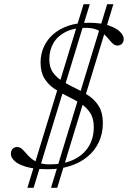

<svg xmlns="http://www.w3.org/2000/svg" viewBox="-20 -793 607 911"><path d="M222 98 488.5 -773H518L251.5 98ZM110 98 376.5 -773H406L139.5 98ZM216.5 -13Q281 -13 327.8 -34.8Q374.5 -56.5 399.8 -96.2Q425 -136 425 -190Q425 -232.5 406.8 -259.2Q388.5 -286 359.8 -303.8Q331 -321.5 298.8 -337Q266.5 -352.5 237.8 -372Q209 -391.5 190.8 -421Q172.5 -450.5 172.5 -496.5Q172.5 -536 187.8 -570.2Q203 -604.5 232.2 -630.2Q261.5 -656 303.8 -670.5Q346 -685 399.5 -685Q458 -685 494.8 -672.5Q531.5 -660 549.2 -642.5Q567 -625 567 -608Q567 -595 559.2 -586Q551.5 -577 537 -577Q525 -577 515.8 -585.5Q506.5 -594 496.5 -606.5Q486.5 -619 472.8 -631.5Q459 -644 438.2 -652.5Q417.5 -661 386 -661Q330.5 -661 292 -641.8Q253.5 -622.5 233.8 -589Q214 -555.5 214 -511.5Q214 -472.5 232.2 -447.8Q250.5 -423 279.5 -405.8Q308.5 -388.5 341 -373Q373.5 -357.5 402.5 -337.8Q431.5 -318 449.8 -287.5Q468 -257 468 -209.5Q468 -158.5 448.5 -117.8Q429 -77 394 -48.5Q359 -20 311.2 -5Q263.5 10 207 10Q144 10 105.2 -1.2Q66.5 -12.5 49 -29.2Q31.5 -46 31.5 -63.5Q31.5 -73 35.2 -80.2Q39 -87.5 45.8 -91.5Q52.5 -95.5 61.5 -95.5Q73.5 -95.5 83 -87.2Q92.5 -79 102.8 -66.8Q113 -54.5 127.2 -42Q141.5 -29.5 163 -21.2Q184.5 -13 216.5 -13Z"/></svg>

Font: Newsreader 24pt Light
Style: Italic
Weight: 300
Italic angle: -17°
Designer: Hugues Gentile
Foundry: Production Type
Version: Version 1.003